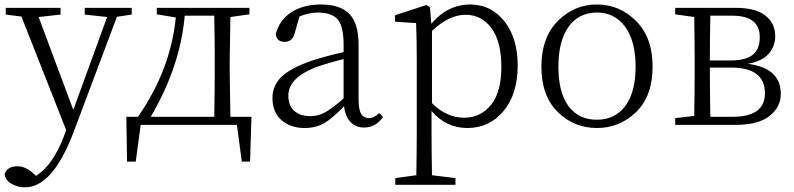

<svg xmlns="http://www.w3.org/2000/svg" viewBox="-29 -545 3466 838"><path d="M545.9 -510.7V-481.4L481.4 -471.7L292 32.2Q200.2 272.5 81.1 272.5Q46.9 272.5 20.5 256.8Q-5.9 241.2 -8.8 215.8Q1 180.7 48.8 180.7Q82 180.7 119.1 213.9L127.9 222.7Q200.2 177.7 248 54.7L259.8 22.5L64.5 -472.7L-3.9 -481.4V-510.7H235.4V-481.4L139.6 -470.7L291 -65.4L438.5 -470.7L340.8 -481.4V-510.7Z M628.9 -35.2H906.2Q908.2 -144.5 908.2 -226.6V-284.2Q908.2 -367.2 906.2 -476.6H777.3Q757.8 -254.9 628.9 -35.2ZM976.6 -35.2H1068.4L1062.5 160.2H1026.4L1004.9 0H585L563.5 160.2H525.4L522.5 -35.2H573.2Q715.8 -240.2 738.3 -468.8L655.3 -482.4V-510.7H1059.6V-482.4L976.6 -470.7Q973.6 -306.6 973.6 -284.2V-226.6Q973.6 -199.2 976.6 -35.2Z M1470.7 -115.2V-287.1Q1413.1 -273.4 1347.7 -251Q1229.5 -204.1 1229.5 -127.9Q1229.5 -84 1255.4 -61Q1281.2 -38.1 1325.2 -38.1Q1359.4 -38.1 1390.1 -54.7Q1420.9 -71.3 1470.7 -115.2ZM1626 -51.8 1642.6 -34.2Q1610.4 11.7 1560.5 11.7Q1523.4 11.7 1500.5 -12.7Q1477.5 -37.1 1472.7 -81.1Q1421.9 -28.3 1385.7 -7.3Q1349.6 13.7 1299.8 13.7Q1239.3 13.7 1199.7 -20.5Q1160.2 -54.7 1160.2 -117.2Q1160.2 -170.9 1198.7 -209Q1237.3 -247.1 1332 -280.3Q1399.4 -301.8 1470.7 -317.4V-349.6Q1470.7 -430.7 1444.8 -460.4Q1418.9 -490.2 1357.4 -490.2Q1322.3 -490.2 1278.3 -473.6L1257.8 -402.3Q1248 -362.3 1213.9 -362.3Q1177.7 -362.3 1174.8 -396.5Q1190.4 -458 1242.7 -491.7Q1294.9 -525.4 1372.1 -525.4Q1456.1 -525.4 1496.1 -483.9Q1536.1 -442.4 1536.1 -349.6V-112.3Q1536.1 -66.4 1547.4 -47.9Q1558.6 -29.3 1582 -29.3Q1603.5 -29.3 1626 -51.8Z M1856.4 -410.2V-94.7Q1919.9 -31.2 1997.1 -31.2Q2067.4 -31.2 2113.3 -86.4Q2159.2 -141.6 2159.2 -253.9Q2159.2 -363.3 2116.2 -421.9Q2073.2 -480.5 2002.9 -480.5Q1930.7 -480.5 1856.4 -410.2ZM1847.7 -512.7 1853.5 -441.4Q1924.8 -525.4 2023.4 -525.4Q2114.3 -525.4 2172.4 -452.1Q2230.5 -378.9 2230.5 -258.8Q2230.5 -134.8 2168.9 -60.5Q2107.4 13.7 2010.7 13.7Q1918 13.7 1854.5 -60.5V32.2Q1854.5 100.6 1856.4 219.7L1959 232.4V261.7H1696.3V232.4L1788.1 219.7Q1790 102.5 1790 34.2V-279.3Q1790 -373 1787.1 -444.3L1695.3 -450.2V-478.5L1833 -523.4Z M2747.6 -56.2Q2675.8 13.7 2576.2 13.7Q2476.6 13.7 2405.3 -56.2Q2334 -126 2334 -253.9Q2334 -381.8 2405.8 -453.6Q2477.5 -525.4 2576.2 -525.4Q2674.8 -525.4 2747.1 -453.6Q2819.3 -381.8 2819.3 -253.9Q2819.3 -126 2747.6 -56.2ZM2576.2 -22.5Q2655.3 -22.5 2700.2 -82.5Q2745.1 -142.6 2745.1 -253.9Q2745.1 -365.2 2699.7 -427.7Q2654.3 -490.2 2576.2 -490.2Q2497.1 -490.2 2452.6 -428.2Q2408.2 -366.2 2408.2 -253.9Q2408.2 -141.6 2452.1 -82Q2496.1 -22.5 2576.2 -22.5Z M3071.3 -35.2H3168Q3309.6 -35.2 3309.6 -137.7Q3309.6 -250 3162.1 -250H3069.3V-226.6Q3069.3 -144.5 3071.3 -35.2ZM3166 -476.6H3071.3Q3069.3 -373 3069.3 -281.2H3160.2Q3225.6 -281.2 3256.3 -305.7Q3287.1 -330.1 3287.1 -382.8Q3287.1 -476.6 3166 -476.6ZM2918 -510.7H3183.6Q3267.6 -510.7 3311 -477.5Q3354.5 -444.3 3354.5 -386.7Q3354.5 -342.8 3325.7 -310.1Q3296.9 -277.3 3234.4 -266.6Q3378.9 -248 3378.9 -135.7Q3378.9 -78.1 3330.1 -39.1Q3281.2 0 3181.6 0H2918V-29.3L3001 -39.1Q3002.9 -150.4 3002.9 -226.6V-284.2Q3002.9 -361.3 3001 -470.7L2918 -482.4Z"/></svg>

Font: GenYoMin TW TTF Light
Style: Regular
Weight: 300
Version: Version 1.300